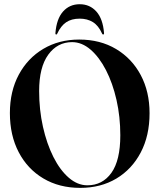

<svg xmlns="http://www.w3.org/2000/svg" viewBox="-20 -902 774 932"><path d="M364.5 -710Q466.5 -710 543.5 -664Q620.5 -618 663.2 -537.5Q706 -457 706 -352.5Q706 -243.5 663.2 -162Q620.5 -80.5 544.8 -35.2Q469 10 369.5 10Q267.5 10 190.5 -35.8Q113.5 -81.5 70.8 -163.2Q28 -245 28 -353Q28 -459 71.2 -539.5Q114.5 -620 190.5 -665Q266.5 -710 364.5 -710ZM564 -245.5Q564 -335.5 545.5 -417Q527 -498.5 494.5 -561.5Q462 -624.5 419.8 -661Q377.5 -697.5 330 -697.5Q258.5 -697.5 214.2 -636.5Q170 -575.5 170 -460.5Q170 -369 188.5 -286.5Q207 -204 239.2 -140Q271.5 -76 314 -39.2Q356.5 -2.5 404 -2.5Q477.5 -2.5 520.8 -63Q564 -123.5 564 -245.5ZM367 -811.5Q327 -811.5 301 -793.8Q275 -776 258 -739Q256.5 -734.5 253 -734.5Q248.5 -734.5 249 -741.5Q254.5 -810.5 286 -846Q317.5 -881.5 367 -881.5Q416 -881.5 447.8 -846Q479.5 -810.5 485 -741.5Q485.5 -734.5 480.5 -734.5Q477.5 -734.5 475.5 -739Q458 -778 430.8 -794.8Q403.5 -811.5 367 -811.5Z"/></svg>

Font: Fraunces 144pt SemiBold
Style: Regular
Weight: 600
Version: Version 1.000;[0bf87f6ff]